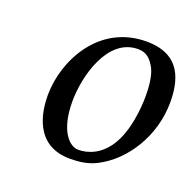

<svg xmlns="http://www.w3.org/2000/svg" viewBox="-88 -531 642 632"><g transform="rotate(20 232.5 -214.5)"><path d="M78 -162C78 -109 91 10 218 10C250 10 281 6 310 -9C397 -53 465 -159 465 -277C465 -349 447 -439 324 -439C157 -439 78 -282 78 -162ZM161 -170C161 -260 200 -406 306 -406C336 -406 352 -390 367 -362C379 -337 382 -300 382 -270C382 -230 376 -144 339 -88C311 -45 271 -27 233 -27C204 -27 161 -65 161 -170Z"/></g></svg>

Font: Libertinus Serif
Style: Italic
Weight: 400
Italic angle: -12°
Designer: Philipp H. Poll, Khaled Hosny
Foundry: Caleb Maclennan
Version: Version 7.050;RELEASE